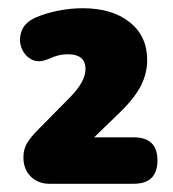

<svg xmlns="http://www.w3.org/2000/svg" viewBox="-20 -729 420 467"><path d="M100 -282Q73 -282 55 -299.5Q37 -317 37 -346Q37 -367 46.5 -382Q56 -397 72 -413L151 -493Q188 -531 188 -561Q188 -597 145 -597Q133 -597 121 -594Q109 -591 99 -586Q74 -575 56.5 -584.5Q39 -594 32 -613.5Q25 -633 32.5 -653.5Q40 -674 66 -686Q91 -697 121.5 -703Q152 -709 181 -709Q253 -709 295.5 -675Q338 -641 338 -583Q338 -551 323 -521Q308 -491 272 -456L209 -395H305Q363 -395 363 -339Q363 -282 305 -282Z"/></svg>

Font: Chiron GoRound TC H
Style: Regular
Weight: 900
Designer: Ryoko NISHIZUKA 西塚涼子 (kana, bopomofo & ideographs); Paul D. Hunt (Latin, Greek & Cyrillic); Sandoll Communications 산돌커뮤니
Foundry: Adobe
Version: Version 1.000;hotconv 1.1.1;makeotfexe 2.6.0